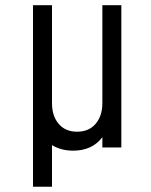

<svg xmlns="http://www.w3.org/2000/svg" viewBox="-20 -563 576 733"><path d="M258.6 12.2Q214.9 12.2 180.3 -7.9Q145.8 -28 125.9 -68.4Q106 -108.8 106 -169.5V-543.2H178.5V-169.5Q178.5 -120 204.1 -90.1Q229.6 -60.2 274.2 -60.2Q319.6 -60.2 345.2 -90.5Q370.8 -120.8 370.8 -169.5V-222.2H409V-172.8Q409 -89.8 370.5 -38.8Q332 12.2 258.6 12.2ZM370.8 0V-543.2H443.2V0ZM106 150V-543.2H178.5V150Z"/></svg>

Font: Mohave Light
Style: Regular
Weight: 300
Designer: Gumpita Rahayu
Foundry: Tokotype
Version: Version 2.003